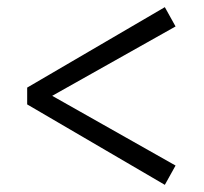

<svg xmlns="http://www.w3.org/2000/svg" viewBox="-20 -598 570 537"><path d="M126 -330 471 -135 441 -81 56 -306V-353L441 -578L471 -524Z"/></svg>

Font: SourceSerifPro
Style: Book
Weight: 400
Designer: Frank Grießhammer
Foundry: Adobe Systems Incorporated
Version: Version 1.014;PS Version 1.0;hotconv 1.0.73;makeotf.lib2.5.5